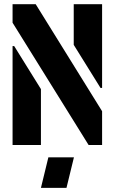

<svg xmlns="http://www.w3.org/2000/svg" viewBox="-20 -704 557 932"><path d="M178.7 208 214.8 59.6H338.9L302.7 208ZM41 0V-480.5H48.8L178.7 -271.5V0ZM41 -593.8V-683.6H153.3L475.6 -164.1V0H410.2ZM337.9 -486.3V-683.6H475.6V-277.3H467.8Z"/></svg>

Font: Post No Bills Colombo
Style: ExtraBold
Weight: 900
Designer: Kosala Senevirathne, Siva Puranthara, Lasantha Premarathna, Tharique Azeez
Foundry: Mooniak
Version: Version 1.220 ; ttfautohint (v1.5)